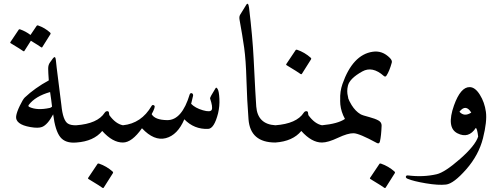

<svg xmlns="http://www.w3.org/2000/svg" viewBox="-20 -746 2628 1005"><path d="M256.3 -439.5Q270 -458 272.5 -430.7Q273.9 -411.6 286.6 -312.7Q299.3 -213.9 301.3 -195.8Q309.1 -115.7 335.4 -99.1Q351.1 -89.4 379.4 -90.3Q397 -90.8 399.7 -69.3Q402.3 -47.9 395.5 -24.4Q388.7 -1 379.4 0Q322.3 4.9 295.7 -28.3Q269 -61.5 258.3 -147.5Q229.5 -93.3 200.2 -81.5Q180.2 -73.7 139.4 -80.8Q98.6 -87.9 80.1 -102.5Q61.5 -117.2 64.5 -137.9Q67.4 -158.7 83.5 -192.1Q99.6 -225.6 109.4 -235.4Q162.6 -285.6 235.4 -325.2Q232.4 -366.2 232.2 -386Q231.9 -405.8 241.2 -418.5ZM242.2 -264.2Q164.6 -242.2 130.4 -196.8Q126 -190.4 132.8 -186.5Q173.8 -166.5 241.2 -181.2Q247.1 -182.6 252.4 -188Q249 -219.7 242.2 -264.2ZM171.9 -610.8Q173.8 -614.3 179.2 -612.8Q214.8 -600.6 242.7 -575.2Q246.6 -571.8 244.1 -567.4L201.2 -499Q198.7 -495.1 192.4 -500.5Q186.5 -505.4 141.6 -532.7L107.4 -479Q105 -475.1 98.6 -480.5Q92.3 -485.8 35.6 -520Q32.2 -522 34.2 -525.4L78.1 -590.8Q80.1 -594.2 85.4 -592.3Q114.7 -582 139.6 -563Z M623.5 -90.3Q640.1 -86.4 642.1 -78.6Q644 -70.8 642.1 -55.2Q634.8 0 623.5 0Q569.8 0.5 515.1 -60.5Q470.7 -6.3 379.4 0Q370.1 0.5 366.7 -15.1L357.9 -56.6Q355.5 -66.9 362.1 -78.1Q368.7 -89.4 379.4 -90.3Q490.7 -98.6 527.8 -155.8Q533.2 -164.1 541.5 -164.1Q549.8 -164.1 550.5 -154.8Q551.3 -145.5 552.7 -142.6Q585.4 -97.7 623.5 -90.3ZM490.2 112.3Q492.7 108.4 498.5 110.4Q538.1 124 569.3 151.9Q573.7 155.8 570.8 160.6L522.9 236.3Q520 240.7 512.9 234.9Q505.9 229 442.9 190.9Q439 188.5 441.4 185.1Z M1108.9 -285.2Q1112.8 -291 1119.6 -279.3Q1126.5 -267.6 1128.4 -229.2Q1130.4 -190.9 1121.6 -153.3Q1101.1 -72.3 1069.3 -71.3Q996.1 -68.4 944.8 -121.6Q909.7 -39.1 848.1 -22.9Q786.6 -6.8 723.1 -74.7Q670.4 0 623.5 0Q613.3 0.5 605.7 -43.7Q598.1 -87.9 623.5 -90.3Q720.2 -100.1 773.4 -191.4Q775.9 -196.8 780.8 -196.3Q785.6 -196.3 788.6 -192.4Q793.9 -185.1 773.9 -148.4Q790.5 -118.2 855 -117.2Q932.1 -116.2 973.1 -252.4Q975.1 -257.8 980 -258.5Q984.9 -259.3 988.3 -255.1Q991.7 -251 990.7 -245.1L980.5 -202.6Q1001.5 -180.7 1041.7 -168.9Q1082 -157.2 1088.4 -171.6Q1094.7 -186 1079.6 -230.5Q1077.6 -235.4 1108.9 -285.2Z M1268.6 -720.2Q1279.3 -737.8 1283.7 -705.1Q1302.2 -550.3 1307.6 -439.9Q1317.9 -231.4 1321.3 -188.5Q1328.6 -95.7 1421.4 -90.3Q1447.3 -88.9 1441.4 -53.7Q1432.1 0 1421.4 0Q1290 0 1280.8 -121.6Q1272.9 -224.1 1270 -327.9Q1267.1 -431.6 1258.1 -495.8Q1249 -560.1 1233.9 -642.6Q1231 -658.7 1236.8 -668.5Z M1665.5 -90.3Q1682.1 -86.4 1684.1 -78.6Q1686 -70.8 1684.1 -55.2Q1676.8 0 1665.5 0Q1611.8 0.5 1557.1 -60.5Q1512.7 -6.3 1421.4 0Q1412.1 0.5 1408.7 -15.1L1399.9 -56.6Q1397.5 -66.9 1404.1 -78.1Q1410.6 -89.4 1421.4 -90.3Q1532.7 -98.6 1569.8 -155.8Q1575.2 -164.1 1583.5 -164.1Q1591.8 -164.1 1592.5 -154.8Q1593.3 -145.5 1594.7 -142.6Q1627.4 -97.7 1665.5 -90.3ZM1527.3 -483.4Q1529.8 -487.3 1535.6 -485.4Q1575.2 -471.7 1606.4 -443.8Q1610.8 -439.9 1607.9 -435.1L1560.1 -359.4Q1557.1 -355 1550 -360.8Q1543 -366.7 1480 -404.8Q1476.1 -407.2 1478.5 -410.6Z M1795.4 -267.1Q1794.4 -238.8 1820.3 -196.3Q1840.3 -164.1 1866.7 -148.4Q1876 -142.6 1914.1 -132.8Q1943.4 -125 1960.7 -115.5Q1978 -106 1977.5 -88.4Q1975.6 -35.2 1968.8 -5.9Q1965.3 9.3 1952.6 2.4Q1860.4 -47.9 1830.8 -48.6Q1801.3 -49.3 1749 -24.7Q1696.8 0 1665.5 0Q1653.8 0 1646.5 -22.2Q1639.2 -44.4 1643.6 -66.7Q1647.9 -88.9 1665.5 -90.3Q1748.5 -98.1 1785.6 -123.5Q1745.1 -197.3 1770 -277.8Q1796.4 -338.9 1795.4 -267.1Z M1801.3 -240.7Q1808.6 -211.9 1784.7 -202.1Q1761.7 -192.4 1760.7 -222.7Q1758.8 -267.1 1772.5 -306.2Q1826.2 -459.5 1930.7 -475.1Q1981.4 -482.9 2021 -442.4Q2033.7 -429.2 2030.8 -418.5Q2018.6 -374 2002.9 -350.1Q1997.1 -341.3 1988.8 -348.6Q1929.2 -401.4 1876.5 -372.1Q1810.5 -335.4 1801.3 -297.9Q1793.9 -268.6 1801.3 -240.7ZM1965.8 112.3Q1968.3 108.4 1974.1 110.4Q2013.7 124 2044.9 151.9Q2049.3 155.8 2046.4 160.6L1998.5 236.3Q1995.6 240.7 1988.5 234.9Q1981.4 229 1918.5 190.9Q1914.6 188.5 1917 185.1Z M2356.4 -194.3Q2391.1 -291 2438.5 -290Q2466.8 -290 2491.7 -250.2Q2516.6 -210.4 2523.4 -160.6Q2530.3 -110.8 2508.1 -22.5Q2485.8 65.9 2420.2 140.6Q2354.5 215.3 2314.7 220Q2274.9 224.6 2209.5 213.6Q2144 202.6 2113.8 189.9Q2103 185.5 2104.5 178.2Q2106 170.9 2117.2 172.4Q2195.8 182.1 2265.6 166Q2308.1 156.2 2387.9 86.2Q2467.8 16.1 2482.9 -31.2Q2478 -72.3 2470.7 -76.7Q2433.1 -18.6 2374.3 -48.3Q2315.4 -78.1 2356.4 -194.3ZM2446.8 -156.7Q2418 -203.6 2384.8 -161.1Q2410.2 -132.8 2446.8 -156.7Z"/></svg>

Font: Amiri Quran Colored
Style: Regular
Weight: 400
Designer: Khaled Hosny
Version: Version 000.111